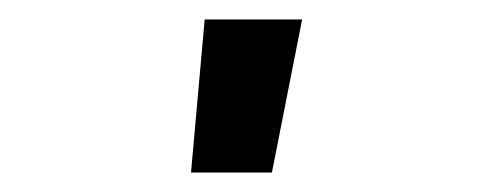

<svg xmlns="http://www.w3.org/2000/svg" viewBox="-20 -777 490 197"><path d="M176 -600 190 -757H290L259 -600Z"/></svg>

Font: Iosevka Aile
Style: Bold
Weight: 700
Designer: Belleve Invis
Foundry: Belleve Invis
Version: Version 28.0.1; ttfautohint (v1.8.4)